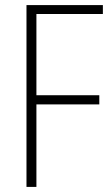

<svg xmlns="http://www.w3.org/2000/svg" viewBox="-20 -734 440 754"><path d="M123 0H84V-714H384V-679H123V-360H370V-324H123Z"/></svg>

Font: Noto Sans Khmer UI Condensed ExtraLight
Style: Regular
Weight: 200
Width: 3
Designer: Danh Hong and the Monotype Design Team
Foundry: Monotype Imaging Inc.
Version: Version 2.002; ttfautohint (v1.8.4.7-5d5b)